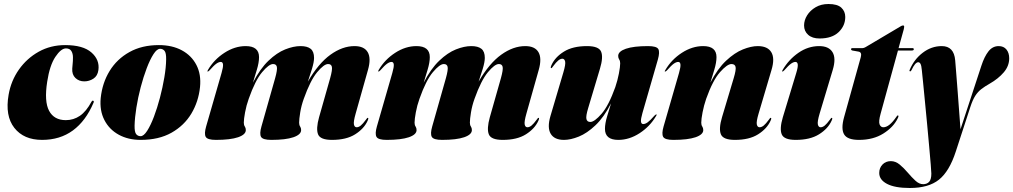

<svg xmlns="http://www.w3.org/2000/svg" viewBox="-20 -688 5056 958"><path d="M309 -446.5Q284.5 -446.5 256.2 -404.2Q228 -362 215.5 -280.5Q200 -181.5 225 -135Q250 -88.5 308.5 -88.5Q347 -88.5 378.8 -110.2Q410.5 -132 436.5 -180.5Q440 -187 444.5 -185.5Q450.5 -184 446.5 -175Q408 -84.5 343.8 -37.2Q279.5 10 190 10Q98.5 10 51.5 -50Q4.5 -110 23 -215.5Q35 -285 74.5 -341Q114 -397 173.2 -430Q232.5 -463 305 -463Q394.5 -463 436.2 -426.2Q478 -389.5 471 -338.5Q467 -309 446 -295.5Q425 -282 400.5 -282Q374 -282 356.2 -299Q338.5 -316 340.5 -346Q341.5 -365 342.8 -373.2Q344 -381.5 344 -402Q344 -420.5 336 -433.5Q328 -446.5 309 -446.5Z M772.5 -463Q839 -463 887.2 -437Q935.5 -411 960 -363.8Q984.5 -316.5 978 -253.5Q970.5 -181 934.8 -121.2Q899 -61.5 835.8 -25.8Q772.5 10 681.5 10Q619.5 10 572.2 -16Q525 -42 500.8 -89.2Q476.5 -136.5 482.5 -199Q490.5 -274.5 527 -334Q563.5 -393.5 625.8 -428.2Q688 -463 772.5 -463ZM681.5 -8.5Q697 -8.5 714.2 -35.2Q731.5 -62 748 -105.5Q764.5 -149 778 -200.2Q791.5 -251.5 800 -301.8Q808.5 -352 809 -391.5Q809.5 -424 801 -434.2Q792.5 -444.5 779 -444.5Q763 -444.5 745.8 -417.8Q728.5 -391 712 -347.5Q695.5 -304 682 -252.8Q668.5 -201.5 660.5 -151.2Q652.5 -101 651.5 -61.5Q651 -29.5 659.2 -19Q667.5 -8.5 681.5 -8.5Z M1284.5 -57 1353 -298.5Q1364.5 -340 1361.5 -354.2Q1358.5 -368.5 1342.5 -368.5Q1322 -368.5 1287.8 -327.8Q1253.5 -287 1221 -195Q1209 -161.5 1202.8 -127.5Q1196.5 -93.5 1196.5 -76Q1196.5 -64 1201.5 -56.8Q1206.5 -49.5 1206.5 -39Q1206.5 -16.5 1168 -3.2Q1129.5 10 1057.5 10Q1015 10 1006.5 -5.2Q998 -20.5 1008.5 -57L1085.5 -324Q1094 -353.5 1092.8 -366.2Q1091.5 -379 1081.5 -379Q1072 -379 1059.8 -370.5Q1047.5 -362 1025.5 -337Q1019.5 -331 1016.5 -331Q1013 -331 1017.5 -339Q1048 -391 1099.8 -424.5Q1151.5 -458 1206 -458Q1272.5 -458 1272.5 -403Q1272.5 -376 1261.5 -339.8Q1250.5 -303.5 1242 -275.5Q1278 -345.5 1319.8 -385.2Q1361.5 -425 1403 -441.5Q1444.5 -458 1479.5 -458Q1513 -458 1530 -444.5Q1547 -431 1547 -399Q1547 -378.5 1536.5 -344Q1526 -309.5 1516 -280.5Q1569 -372 1628.8 -415Q1688.5 -458 1749 -458Q1797 -458 1814.8 -427.5Q1832.5 -397 1816 -339L1754.5 -121Q1743 -80.5 1746 -66.8Q1749 -53 1759.5 -53Q1769.5 -53 1780 -61.5Q1790.5 -70 1806 -91Q1810.5 -97 1811.8 -98.5Q1813 -100 1815 -100Q1821 -100 1814 -85Q1796 -45.5 1752 -17.8Q1708 10 1636.5 10Q1578 10 1567 -17.8Q1556 -45.5 1572 -103L1627.5 -298.5Q1639 -340 1636 -354.2Q1633 -368.5 1617 -368.5Q1596.5 -368.5 1562.5 -327.8Q1528.5 -287 1495.5 -194.5Q1483.5 -161 1478 -127.2Q1472.5 -93.5 1472.5 -76Q1472.5 -64 1477.5 -56.8Q1482.5 -49.5 1482.5 -39Q1482.5 -16.5 1444 -3.2Q1405.5 10 1334 10Q1291 10 1282.5 -5.2Q1274 -20.5 1284.5 -57Z M2136.5 -57 2205 -298.5Q2216.5 -340 2213.5 -354.2Q2210.5 -368.5 2194.5 -368.5Q2174 -368.5 2139.8 -327.8Q2105.5 -287 2073 -195Q2061 -161.5 2054.8 -127.5Q2048.5 -93.5 2048.5 -76Q2048.5 -64 2053.5 -56.8Q2058.5 -49.5 2058.5 -39Q2058.5 -16.5 2020 -3.2Q1981.5 10 1909.5 10Q1867 10 1858.5 -5.2Q1850 -20.5 1860.5 -57L1937.5 -324Q1946 -353.5 1944.8 -366.2Q1943.5 -379 1933.5 -379Q1924 -379 1911.8 -370.5Q1899.5 -362 1877.5 -337Q1871.5 -331 1868.5 -331Q1865 -331 1869.5 -339Q1900 -391 1951.8 -424.5Q2003.5 -458 2058 -458Q2124.5 -458 2124.5 -403Q2124.5 -376 2113.5 -339.8Q2102.5 -303.5 2094 -275.5Q2130 -345.5 2171.8 -385.2Q2213.5 -425 2255 -441.5Q2296.5 -458 2331.5 -458Q2365 -458 2382 -444.5Q2399 -431 2399 -399Q2399 -378.5 2388.5 -344Q2378 -309.5 2368 -280.5Q2421 -372 2480.8 -415Q2540.5 -458 2601 -458Q2649 -458 2666.8 -427.5Q2684.5 -397 2668 -339L2606.5 -121Q2595 -80.5 2598 -66.8Q2601 -53 2611.5 -53Q2621.5 -53 2632 -61.5Q2642.5 -70 2658 -91Q2662.5 -97 2663.8 -98.5Q2665 -100 2667 -100Q2673 -100 2666 -85Q2648 -45.5 2604 -17.8Q2560 10 2488.5 10Q2430 10 2419 -17.8Q2408 -45.5 2424 -103L2479.5 -298.5Q2491 -340 2488 -354.2Q2485 -368.5 2469 -368.5Q2448.5 -368.5 2414.5 -327.8Q2380.5 -287 2347.5 -194.5Q2335.5 -161 2330 -127.2Q2324.5 -93.5 2324.5 -76Q2324.5 -64 2329.5 -56.8Q2334.5 -49.5 2334.5 -39Q2334.5 -16.5 2296 -3.2Q2257.5 10 2186 10Q2143 10 2134.5 -5.2Q2126 -20.5 2136.5 -57Z M3254.5 -117Q3259.5 -117 3253.5 -109Q3223 -57 3171.5 -23.5Q3120 10 3065 10Q2998.5 10 2998.5 -45Q2998.5 -72 3009.5 -108.2Q3020.5 -144.5 3029 -172.5Q2993 -102.5 2951 -62.8Q2909 -23 2868 -6.5Q2827 10 2794 10Q2746 10 2727.8 -20.5Q2709.5 -51 2726.5 -109L2791 -327Q2803 -367.5 2799.8 -381.2Q2796.5 -395 2786 -395Q2776.5 -395 2765.8 -386.5Q2755 -378 2739.5 -357Q2735 -351 2733.8 -349.5Q2732.5 -348 2730.5 -348Q2725 -348 2731.5 -363Q2749.5 -403 2793.8 -430.5Q2838 -458 2909 -458Q2967.5 -458 2979.2 -430.5Q2991 -403 2973.5 -345L2915 -149.5Q2902.5 -108.5 2906 -94Q2909.5 -79.5 2925.5 -79.5Q2946 -79.5 2981.5 -120.2Q3017 -161 3050 -253Q3061.5 -287 3068 -321Q3074.5 -355 3074.5 -372Q3074.5 -384 3069.5 -391.2Q3064.5 -398.5 3064.5 -409Q3064.5 -431.5 3103 -444.8Q3141.5 -458 3213.5 -458Q3256.5 -458 3264.8 -443Q3273 -428 3262.5 -391L3185.5 -124Q3177 -94.5 3178.2 -81.8Q3179.5 -69 3189.5 -69Q3199.5 -69 3211.8 -77.8Q3224 -86.5 3245.5 -111Q3251.5 -117 3254.5 -117Z M3299 -331Q3294 -331 3300 -339Q3330.5 -391 3382.2 -424.5Q3434 -458 3488.5 -458Q3555 -458 3555 -403Q3555 -376 3544 -339.8Q3533 -303.5 3524.5 -275.5Q3560.5 -345.5 3603 -385.2Q3645.5 -425 3686.8 -441.5Q3728 -458 3761 -458Q3810 -458 3828.5 -427.5Q3847 -397 3829.5 -339L3765 -121Q3753 -80.5 3756.2 -66.8Q3759.5 -53 3770 -53Q3780 -53 3790.5 -61.5Q3801 -70 3816.5 -91Q3821 -97 3822.2 -98.5Q3823.5 -100 3825.5 -100Q3831.5 -100 3824.5 -85Q3806.5 -45.5 3762.5 -17.8Q3718.5 10 3647 10Q3588.5 10 3577 -17.8Q3565.5 -45.5 3582.5 -103L3641 -298.5Q3653.5 -340 3650.2 -354.2Q3647 -368.5 3629.5 -368.5Q3608.5 -368.5 3572.5 -328Q3536.5 -287.5 3503.5 -195Q3492 -161.5 3485.5 -127.5Q3479 -93.5 3479 -76Q3479 -64 3484 -56.8Q3489 -49.5 3489 -39Q3489 -16.5 3450.5 -3.2Q3412 10 3340 10Q3297.5 10 3289 -5.2Q3280.5 -20.5 3291 -57L3368 -324Q3376.5 -353.5 3375.2 -366.2Q3374 -379 3364 -379Q3354.5 -379 3342.2 -370.5Q3330 -362 3308 -337Q3302 -331 3299 -331Z M4069 -496Q4033 -496 4012.5 -514.2Q3992 -532.5 3992 -561Q3992 -587 4007.2 -611.5Q4022.5 -636 4049.8 -652Q4077 -668 4113.5 -668Q4158 -668 4177.8 -649.8Q4197.5 -631.5 4197.5 -603.5Q4197.5 -559.5 4164.5 -527.8Q4131.5 -496 4069 -496ZM4069.5 -121Q4057.5 -80.5 4060.8 -66.8Q4064 -53 4074.5 -53Q4084.5 -53 4095 -61.5Q4105.5 -70 4121 -91Q4125.5 -97 4126.8 -98.5Q4128 -100 4130 -100Q4136 -100 4129 -85Q4111 -45.5 4066.5 -17.8Q4022 10 3950.5 10Q3892 10 3880.5 -17.8Q3869 -45.5 3886 -103L3953 -324Q3962 -353.5 3960.5 -366.2Q3959 -379 3949 -379Q3939.5 -379 3927.2 -370.5Q3915 -362 3893 -337Q3887 -331 3884 -331Q3880.5 -331 3885 -339Q3915.5 -391 3963.8 -424.5Q4012 -458 4067.5 -458Q4115.5 -458 4134 -427.5Q4152.5 -397 4135 -339Z M4263.5 -430.5 4232.5 -436Q4226.5 -437.5 4226.5 -442.5Q4226.5 -448 4233.5 -448H4284Q4290.5 -448 4299 -453L4474.5 -557Q4480.5 -561 4486.5 -561Q4491.5 -561 4491.5 -554Q4491.5 -550 4489.5 -542L4463.5 -448H4532Q4539.5 -448 4539.5 -442.5Q4539.5 -436 4529.5 -436H4460.5L4374 -121Q4363 -81.5 4368.8 -67.2Q4374.5 -53 4387.5 -53Q4416.5 -53 4451 -103Q4455 -109 4456.5 -110.5Q4458 -112 4460 -112Q4466.5 -112 4459 -97Q4437.5 -53 4387.2 -21.5Q4337 10 4266 10Q4208 10 4191.8 -17.5Q4175.5 -45 4191.5 -103L4275 -403Q4281.5 -427.5 4263.5 -430.5Z M4877 -361Q4891.5 -405.5 4912 -431.8Q4932.5 -458 4963 -458Q4988 -458 5001.8 -441Q5015.5 -424 5015.5 -397Q5015.5 -358.5 4988.2 -326.8Q4961 -295 4918 -270.5Q4894 -257 4876.5 -243.5Q4859 -230 4846 -209.8Q4833 -189.5 4821.5 -154L4749 68Q4717 167 4665 208.5Q4613 250 4520 250Q4445 250 4406 229.5Q4367 209 4367 175Q4367 150 4383.2 133Q4399.5 116 4425 116Q4448.5 116 4469.2 133.2Q4490 150.5 4509.5 173.5Q4529 196.5 4547.8 213.8Q4566.5 231 4586 231Q4605 231 4616 219.2Q4627 207.5 4627 178Q4627 169 4624 132.5Q4621 96 4616.2 43.2Q4611.5 -9.5 4606 -68.2Q4600.5 -127 4595 -182.5Q4589.5 -238 4585.5 -279.8Q4581.5 -321.5 4579.5 -338.5Q4577.5 -361 4573 -369.2Q4568.5 -377.5 4561.5 -377.5Q4546.5 -377.5 4528 -338Q4524.5 -331.5 4521 -332Q4516 -333 4519 -339.5Q4540.5 -391.5 4584 -424.8Q4627.5 -458 4679 -458Q4740 -458 4746 -387Q4747.5 -368 4751 -325Q4754.5 -282 4758.5 -229.2Q4762.5 -176.5 4766.2 -126.5Q4770 -76.5 4772.5 -43Z"/></svg>

Font: Fraunces 144pt Black
Style: Italic
Weight: 900
Italic angle: -16°
Version: Version 1.000;[0bf87f6ff]